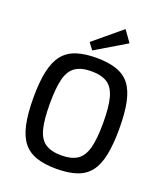

<svg xmlns="http://www.w3.org/2000/svg" viewBox="-166 -1039 1004 1164"><g transform="rotate(20 336.0 -457.0)"><path d="M336 -703Q412 -703 465.5 -685Q519 -667 551 -626Q583 -585 597.5 -516Q612 -447 612 -345Q612 -244 597.5 -174.5Q583 -105 551 -64Q519 -23 465.5 -5Q412 13 336 13Q260 13 206.5 -5Q153 -23 120.5 -64Q88 -105 73 -174.5Q58 -244 58 -345Q58 -447 73 -516Q88 -585 120.5 -626Q153 -667 206.5 -685Q260 -703 336 -703ZM336 -616Q271 -616 233 -591Q195 -566 179.5 -507.5Q164 -449 164 -345Q164 -242 179.5 -183Q195 -124 233 -99Q271 -74 336 -74Q401 -74 438.5 -99Q476 -124 492 -183Q508 -242 508 -345Q508 -449 492 -507.5Q476 -566 438.5 -591Q401 -616 336 -616ZM441 -927 493 -854 295 -736 263 -779Z"/></g></svg>

Font: Exo 2 Medium
Style: Regular
Weight: 500
Designer: Natanael Gama
Foundry: Natanael Gama
Version: Version 2.010